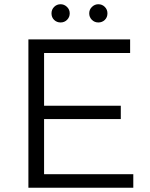

<svg xmlns="http://www.w3.org/2000/svg" viewBox="-20 -886 709 906"><path d="M609 -64V0H114V-700H594V-636H188V-387H550V-324H188V-64ZM223 -823Q223 -841 235.5 -853.5Q248 -866 266 -866Q283 -866 296 -853.5Q309 -841 309 -823Q309 -805 296.5 -792.5Q284 -780 266 -780Q248 -780 235.5 -792Q223 -804 223 -823ZM401 -823Q401 -841 414 -853.5Q427 -866 444 -866Q462 -866 474.5 -853.5Q487 -841 487 -823Q487 -804 474.5 -792Q462 -780 444 -780Q426 -780 413.5 -792.5Q401 -805 401 -823Z"/></svg>

Font: Idrija
Style: Regular
Weight: 400
Designer: Julieta Ulanovsky
Foundry: Julieta Ulanovsky
Version: Version 7.200